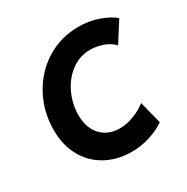

<svg xmlns="http://www.w3.org/2000/svg" viewBox="-129 -641 741 760"><g transform="rotate(-30 242.0 -261.5)"><path d="M37.1 -222.7Q37.1 -305.2 74.5 -375.5Q111.8 -445.8 178 -487.3Q244.1 -528.8 326.2 -528.8Q374 -528.8 416.7 -513.7Q459.5 -498.5 483.4 -477.5L425.3 -386.2Q410.6 -404.3 380.9 -415.5Q351.1 -426.8 319.8 -426.8Q272 -426.8 233.4 -397.9Q194.8 -369.1 173.1 -322.5Q151.4 -275.9 151.4 -225.1Q151.4 -187 165.3 -158.4Q179.2 -129.9 205.6 -114Q231.9 -98.1 268.1 -98.1Q299.8 -98.1 333.7 -111.3Q367.7 -124.5 390.1 -143.1L416.5 -40.5Q384.3 -18.6 344.2 -6.3Q304.2 5.9 263.2 5.9Q198.2 5.9 146.7 -22Q95.2 -49.8 66.2 -101.6Q37.1 -153.3 37.1 -222.7Z"/></g></svg>

Font: Reddit Sans Fudge SmBold Italic
Style: Regular
Weight: 600
Italic angle: -11.25°
Designer: Stephen Hutchings
Version: Version 1.013